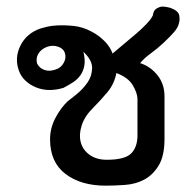

<svg xmlns="http://www.w3.org/2000/svg" viewBox="-20 -563 587 588"><path d="M528.3 -493.4Q525.8 -478.8 511.9 -463.4Q498 -448 480.3 -431.3Q462.6 -414.6 442.4 -400Q422.2 -385.4 409.1 -369.7Q439.9 -360.1 461.9 -333.1Q483.8 -306.1 483.8 -267.7V-137.4Q483.8 -85.9 466.2 -56.6Q448.5 -27.3 422 -13.1Q395.5 1 362.9 3.3Q330.3 5.6 303.5 5.6Q227.8 5.6 180.6 -30.3Q133.3 -66.2 133.3 -136.4Q133.3 -170.7 149.7 -201.8Q166.2 -232.8 186.9 -252.5Q194.9 -258.6 214.1 -274Q233.3 -289.4 247.5 -309.6Q261.6 -329.8 262.1 -354.3Q262.6 -378.8 235.4 -404.5Q241.4 -380.8 238.4 -362.9Q235.4 -344.9 226 -332.1Q216.7 -319.2 202.8 -310.4Q188.9 -301.5 174.2 -293.9Q152.5 -287.4 131.8 -287.4Q111.1 -287.4 92.2 -294.7Q73.2 -302 58.6 -315.4Q43.9 -328.8 37.4 -348Q24.2 -385.9 42.4 -423Q60.6 -460.1 102.5 -475.3Q103.5 -475.3 117.9 -479.5Q132.3 -483.8 154.8 -485.1Q177.3 -486.4 205.3 -483.6Q233.3 -480.8 260.6 -466.2Q282.8 -454.5 300.3 -436.9Q317.7 -419.2 324.7 -399Q338.4 -410.6 358.3 -427.3Q378.3 -443.9 396.7 -459.6Q415.2 -475.3 429.3 -490.4Q443.4 -505.6 448 -515.7Q450 -528.3 455.1 -533.3Q462.6 -539.9 472 -542.2Q481.3 -544.4 502 -538.9Q526.3 -529.8 528.8 -516.2Q531.3 -502.5 528.3 -493.4ZM178.3 -401.5Q174.2 -414.6 157.3 -420.2Q140.4 -425.8 123.2 -419.2Q106.1 -412.6 97.5 -398.5Q88.9 -384.3 93.9 -367.7Q101.5 -353.5 116.9 -348.5Q132.3 -343.4 151.5 -350.5Q167.2 -355.6 175.5 -371.2Q183.8 -386.9 178.3 -401.5ZM401 -261.1Q400 -279.8 386.1 -302.8Q372.2 -325.8 336.4 -339.4Q330.3 -306.1 308.6 -280.3Q286.9 -254.5 266.2 -233.8Q239.4 -207.6 230.3 -179.3Q221.2 -151 227.3 -127.5Q233.3 -104 254.3 -88.9Q275.3 -73.7 307.1 -73.7Q362.6 -73.7 381.8 -93.2Q401 -112.6 401 -148.5Z"/></svg>

Font: Myanmar KatKuu
Style: Regular
Weight: 400
Designer: Khon Soe Zaw Thu
Foundry: MPUA
Version: Version 1.00 September 13, 2016, initial release